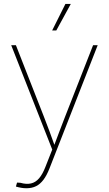

<svg xmlns="http://www.w3.org/2000/svg" viewBox="-20 -770 565 996"><path d="M62.5 197.8 68.4 177.2 85.9 178.2Q116.7 187 140.6 181.6Q164.6 176.3 182.9 154.8Q201.2 133.3 215.8 95.2L251 5.9L38.1 -535.6H62.5L208 -164.1Q223.1 -125.5 237.3 -87.2Q251.5 -48.8 265.1 -10.3H258.8Q273.4 -48.8 287.8 -87.2Q302.2 -125.5 317.4 -164.1L462.9 -535.6H486.8L236.8 103.5Q222.7 139.6 205.6 162.4Q188.5 185.1 167 195.8Q145.5 206.5 117.2 206.5Q103.5 206.5 90.6 204.3Q77.6 202.1 62.5 197.8ZM250.5 -611.8 319.3 -749.5H347.2L272 -611.8Z"/></svg>

Font: Inter 20pt Thin
Style: Regular
Weight: 250
Version: Version 4.001;git-66647c0bb